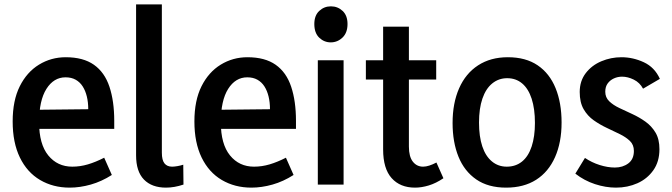

<svg xmlns="http://www.w3.org/2000/svg" viewBox="-20 -845 3078 879"><path d="M299 14Q223 14 163.5 -21Q104 -56 71 -124Q38 -192 38 -289Q38 -385 70.5 -450Q103 -515 158.5 -549Q214 -583 281 -583Q361 -583 410 -548.5Q459 -514 481 -448Q503 -382 503 -292V-255H104L106 -342L384 -345Q384 -377 377.5 -403.5Q371 -430 358.5 -449.5Q346 -469 326.5 -480Q307 -491 280 -491Q226 -491 192.5 -438Q159 -385 159 -285Q159 -185 201 -133.5Q243 -82 311 -82Q347 -82 382.5 -92.5Q418 -103 457 -123L492 -44Q445 -14 395.5 0Q346 14 299 14Z M603 -134V-825H721V-146Q721 -112 733 -97Q745 -82 768 -82Q778 -82 792.5 -84.5Q807 -87 819 -91L820 0Q799 7 779 10.5Q759 14 740 14Q675 14 639 -23Q603 -60 603 -134Z M1131 14Q1055 14 995.5 -21Q936 -56 903 -124Q870 -192 870 -289Q870 -385 902.5 -450Q935 -515 990.5 -549Q1046 -583 1113 -583Q1193 -583 1242 -548.5Q1291 -514 1313 -448Q1335 -382 1335 -292V-255H936L938 -342L1216 -345Q1216 -377 1209.5 -403.5Q1203 -430 1190.5 -449.5Q1178 -469 1158.5 -480Q1139 -491 1112 -491Q1058 -491 1024.5 -438Q991 -385 991 -285Q991 -185 1033 -133.5Q1075 -82 1143 -82Q1179 -82 1214.5 -92.5Q1250 -103 1289 -123L1324 -44Q1277 -14 1227.5 0Q1178 14 1131 14Z M1435 0V-569H1553V0ZM1494 -651Q1464 -651 1441.5 -672.5Q1419 -694 1419 -735Q1419 -774 1441.5 -795Q1464 -816 1495 -816Q1526 -816 1548.5 -795Q1571 -774 1571 -735Q1571 -695 1548 -673Q1525 -651 1494 -651Z M1880 14Q1812 14 1773 -29.5Q1734 -73 1734 -161V-723H1852V-174Q1852 -128 1870 -105Q1888 -82 1917 -82Q1930 -82 1945.5 -87Q1961 -92 1978 -101L2010 -29Q1976 -6 1943 4Q1910 14 1880 14ZM1655 -481V-569H1977V-481Z M2429 -282Q2429 -347 2414 -393Q2399 -439 2370.5 -463Q2342 -487 2302 -487Q2263 -487 2233.5 -463Q2204 -439 2188.5 -393.5Q2173 -348 2173 -284Q2173 -220 2188 -175Q2203 -130 2232 -106Q2261 -82 2300 -82Q2341 -82 2370 -105.5Q2399 -129 2414 -174.5Q2429 -220 2429 -282ZM2551 -284Q2551 -193 2521 -125.5Q2491 -58 2434.5 -22Q2378 14 2297 14Q2215 14 2160.5 -23.5Q2106 -61 2079 -127.5Q2052 -194 2052 -282Q2052 -373 2082 -441Q2112 -509 2169 -546Q2226 -583 2305 -583Q2387 -583 2441.5 -546Q2496 -509 2523.5 -441.5Q2551 -374 2551 -284Z M2800 14Q2753 14 2704 -2Q2655 -18 2614 -50L2658 -122Q2689 -101 2725.5 -89.5Q2762 -78 2795 -78Q2831 -78 2856.5 -97Q2882 -116 2882 -154Q2882 -182 2864 -199.5Q2846 -217 2817.5 -231Q2789 -245 2758 -259.5Q2727 -274 2698.5 -294Q2670 -314 2652 -345Q2634 -376 2634 -424Q2634 -474 2661.5 -510Q2689 -546 2733 -564.5Q2777 -583 2825 -583Q2878 -583 2927.5 -560Q2977 -537 3001 -484L2924 -439Q2909 -467 2881.5 -480.5Q2854 -494 2828 -494Q2808 -494 2790.5 -486Q2773 -478 2762 -463Q2751 -448 2751 -425Q2751 -399 2769 -381.5Q2787 -364 2815.5 -350.5Q2844 -337 2875.5 -322.5Q2907 -308 2935 -288Q2963 -268 2981 -238Q2999 -208 2999 -162Q2999 -105 2971 -65.5Q2943 -26 2898 -6Q2853 14 2800 14Z"/></svg>

Font: Yaldevi SemiBold
Style: Regular
Weight: 600
Designer: Sol Matas, Rajitha Manaperi, Kosala Senevirathne
Foundry: Mooniak
Version: Version 1.100